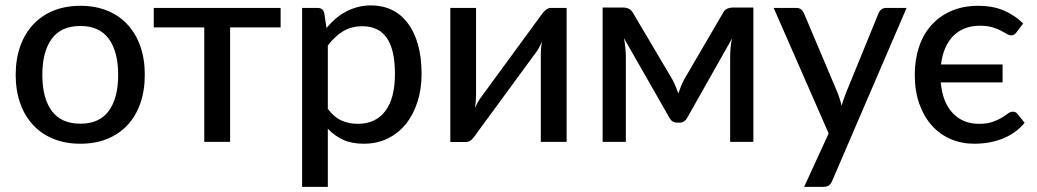

<svg xmlns="http://www.w3.org/2000/svg" viewBox="-20 -538 3932 728"><path d="M285 -516Q341 -516 386.2 -497.8Q431.5 -479.5 463.2 -445.2Q495 -411 512 -362.8Q529 -314.5 529 -254.5Q529 -194.5 512 -146Q495 -97.5 463.2 -63.5Q431.5 -29.5 386.2 -11.2Q341 7 285 7Q228.5 7 183.2 -11.2Q138 -29.5 106 -63.5Q74 -97.5 56.8 -146Q39.5 -194.5 39.5 -254.5Q39.5 -314.5 56.8 -362.8Q74 -411 106 -445.2Q138 -479.5 183.2 -497.8Q228.5 -516 285 -516ZM285 -69Q357 -69 392.5 -117.5Q428 -166 428 -254Q428 -342 392.5 -390.8Q357 -439.5 285 -439.5Q212 -439.5 176.2 -390.8Q140.5 -342 140.5 -254Q140.5 -166 176.2 -117.5Q212 -69 285 -69Z M1044 -434H852.5V0H754.5V-434H563V-508H1044Z M1223 -125Q1247 -93.5 1274.8 -81Q1302.5 -68.5 1337 -68.5Q1404 -68.5 1440.8 -116.8Q1477.5 -165 1477.5 -257.5Q1477.5 -306 1469.2 -340.2Q1461 -374.5 1445.2 -396.2Q1429.5 -418 1406.5 -428.2Q1383.5 -438.5 1354.5 -438.5Q1312 -438.5 1280.8 -419.5Q1249.5 -400.5 1223 -365.5ZM1218 -432Q1234 -451 1252.2 -466.8Q1270.5 -482.5 1291.5 -493.8Q1312.5 -505 1336.2 -511.2Q1360 -517.5 1387 -517.5Q1430.5 -517.5 1465.8 -500.5Q1501 -483.5 1526 -450.5Q1551 -417.5 1564.8 -369Q1578.5 -320.5 1578.5 -257.5Q1578.5 -201 1563.2 -152.8Q1548 -104.5 1519.8 -69Q1491.5 -33.5 1450.8 -13.2Q1410 7 1359 7Q1313.5 7 1281 -8Q1248.5 -23 1223 -50V170.5H1125.5V-508H1184Q1204.5 -508 1209.5 -488.5Z M2128.5 -508V0H2030.5V-332Q2030.5 -342 2031.5 -354.2Q2032.5 -366.5 2034.5 -379Q2029.5 -368.5 2024.8 -359.2Q2020 -350 2015 -343L1781.5 -24.5Q1776 -15.5 1767 -7.5Q1758 0.5 1746.5 0.5H1687.5V-508H1785V-175.5Q1785 -165.5 1784 -153.2Q1783 -141 1781 -129Q1791 -151 1800.5 -164.5L2034 -483.5Q2039.5 -492 2048.8 -500Q2058 -508 2069.5 -508Z M2836.5 -509.5V0H2748.5V-323Q2748.5 -338 2750.2 -357Q2752 -376 2755.5 -392L2585.5 -91Q2581 -82.5 2574 -77.8Q2567 -73 2557.5 -73H2546.5Q2537.5 -73 2530.2 -77.8Q2523 -82.5 2518.5 -91L2346 -393Q2349 -377 2351 -357.8Q2353 -338.5 2353 -323V0H2265V-509.5H2344Q2354 -509.5 2364 -505Q2374 -500.5 2381 -487.5L2529.5 -236.5Q2536 -224.5 2541.5 -211Q2547 -197.5 2552 -184Q2557 -197.5 2562.2 -211Q2567.5 -224.5 2574 -236.5L2720.5 -487.5Q2727.5 -501 2737.5 -505.2Q2747.5 -509.5 2757.5 -509.5Z M3417.5 -508 3135.5 147.5Q3131 158.5 3123.5 164.5Q3116 170.5 3101.5 170.5H3029L3122 -32L2913.5 -508H2998.5Q3011 -508 3018 -502Q3025 -496 3028 -488.5L3157 -183.5Q3161 -172 3164.8 -160.2Q3168.5 -148.5 3171 -137Q3174.5 -149 3178.5 -160.8Q3182.5 -172.5 3187 -184L3311.5 -488.5Q3315 -497 3322.5 -502.5Q3330 -508 3339.5 -508Z M3834.5 -416Q3830.5 -410.5 3826.2 -407.2Q3822 -404 3814 -404Q3806 -404 3796.8 -409.8Q3787.5 -415.5 3774.2 -422.2Q3761 -429 3742 -434.8Q3723 -440.5 3695.5 -440.5Q3664 -440.5 3638.5 -430.5Q3613 -420.5 3594.2 -401.5Q3575.5 -382.5 3563.8 -355.2Q3552 -328 3548 -293.5H3781.5V-225.5H3547Q3554 -149.5 3592.5 -109Q3631 -68.5 3691.5 -68.5Q3723 -68.5 3743.5 -75.8Q3764 -83 3778 -91.5Q3792 -100 3801.2 -107.2Q3810.5 -114.5 3820 -114.5Q3832 -114.5 3838.5 -105.5L3865 -72.5Q3847.5 -51 3825.8 -36Q3804 -21 3779.5 -11.5Q3755 -2 3728.2 2.5Q3701.5 7 3674 7Q3626.5 7 3585.2 -10.5Q3544 -28 3513.8 -61.5Q3483.5 -95 3466 -143.8Q3448.5 -192.5 3448.5 -254.5Q3448.5 -311 3464.2 -359Q3480 -407 3510.8 -441.8Q3541.5 -476.5 3586.5 -496.2Q3631.5 -516 3689.5 -516Q3744 -516 3785.5 -498.5Q3827 -481 3859.5 -449Z"/></svg>

Font: Lato 2
Style: Regular
Weight: 500
Designer: Lukasz Dziedzic with Adam Twardoch and Botio Nikoltchev
Foundry: tyPoland Lukasz Dziedzic
Version: Version 2.015; 2015-08-06; http://www.latofonts.com/